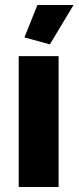

<svg xmlns="http://www.w3.org/2000/svg" viewBox="-20 -750 315 770"><path d="M180 -572 78 -600 130 -730H275ZM55 0V-525H215V0Z"/></svg>

Font: Oxford Sans
Style: Regular
Weight: 800
Designer: Matt McInerney, Pablo Impallari, Rodrigo Fuenzalida
Foundry: Matt McInerney, Pablo Impallari, Rodrigo Fuenzalida
Version: Version 3.000g; ttfautohint (v1.5) -l 8 -r 28 -G 28 -x 14 -D